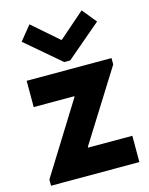

<svg xmlns="http://www.w3.org/2000/svg" viewBox="-118 -862 726 937"><g transform="rotate(-15 245.0 -394.0)"><path d="M21.5 -31.2 244.1 -388.7V-392.6H39.1V-525.4H467.8V-493.2L244.1 -136.7V-132.8H467.8V0H21.5ZM253.4 -674.8H257.3L387.2 -788.1L445.8 -715.8L270 -566.4H239.7L64.9 -715.8L123.5 -788.1Z"/></g></svg>

Font: Reddit Sans Strawberry ExBold
Style: Regular
Weight: 800
Designer: Stephen Hutchings
Foundry: Reddit
Version: Version 1.013